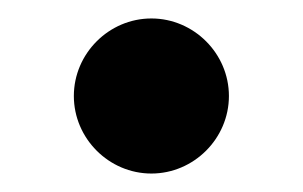

<svg xmlns="http://www.w3.org/2000/svg" viewBox="-20 -188 328 208"><path d="M144 0C190 0 228 -38 228 -84C228 -130 190 -168 144 -168C98 -168 60 -130 60 -84C60 -38 98 0 144 0Z"/></svg>

Font: Space Cowgirl Bold
Style: Regular
Weight: 700
Designer: Valery Marier
Foundry: Valery Marier
Version: Version 1.000;hotconv 1.0.109;makeotfexe 2.5.65596